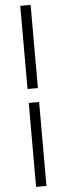

<svg xmlns="http://www.w3.org/2000/svg" viewBox="-70 -869 409 1180"><g transform="rotate(-5 134.5 -279.5)"><path d="M103 -325H167V-838H103ZM103 279H167V-239H103Z"/></g></svg>

Font: Squished Noto Sans CJK JP Regular
Style: Regular
Weight: 400
Designer: Ryoko NISHIZUKA (kana & ideographs); Paul D. Hunt (Latin, Greek & Cyrillic); Wenlong ZHANG (bopomofo); Sandoll Communica
Foundry: Adobe Systems Incorporated
Version: Version 1.004;PS 1.004;hotconv 1.0.82;makeotf.lib2.5.63406